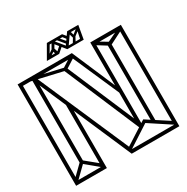

<svg xmlns="http://www.w3.org/2000/svg" viewBox="-162 -847 956 984"><g transform="rotate(-30 315.5 -354.5)"><path d="M10 0V-600H30V0ZM172 0V-399L192 -367V0ZM601 0V-600H621V0ZM510 -92V-549H530V-77ZM605 -18 468 -108 478 -123 615 -34ZM352 -20 342 -36 478 -123 488 -108ZM24 -9 11 -22 94 -103 107 -90ZM179 -11 86 -88 97 -102 191 -25ZM340 0V-20H619V0ZM339 0 87 -581 105 -589 358 -8ZM11 0V-20H192V0ZM10 -580V-600H331V-580ZM266 -538 255 -553 324 -597 335 -582ZM450 -281 313 -593 331 -600 452 -318ZM440 -85V-600H460V-94ZM85 -83V-582H105V-83ZM440 -580V-600H621V-580ZM520 -531 510 -549 609 -596 618 -581ZM442 -93 248 -549 266 -557 461 -101ZM257 -538 58 -584 69 -599 268 -553ZM526 -531 441 -584 450 -599 536 -549ZM321 -629 261 -703 274 -709 334 -636ZM319 -642H418L404 -629H321ZM335 -650 293 -701 304 -708 344 -661ZM254 -695V-709H336L339 -695ZM216 -629H200L246 -709H263ZM273 -629H254L294 -665L304 -656ZM263 -672 273 -640 259 -630 252 -655ZM262 -642V-629H213L219 -642ZM260 -656 244 -657 268 -699 281 -692ZM253 -670 261 -659 225 -635 219 -646ZM418 -709H432L418 -629H401ZM366 -709H384L329 -631L316 -638ZM376 -664 366 -698 377 -708 389 -667ZM371 -696V-709H420L414 -696ZM381 -675 392 -669 371 -630 358 -637ZM387 -663 379 -672 418 -703 425 -692ZM347 -673 326 -700 336 -709 356 -685Z"/></g></svg>

Font: Octagon Variable
Style: Regular
Weight: 400
Designer: Alexander Royter, Emma Schmalisch, Felix Willnauer, Friederike Temme, Greta Wachholz, Jason Tsiakas, Julia Baskal, Julia
Foundry: Type Design @ HAW Hamburg
Version: Version 1.000